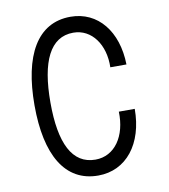

<svg xmlns="http://www.w3.org/2000/svg" viewBox="-82 -786 764 867"><g transform="rotate(-10 300.0 -352.0)"><path d="M299 -643C384 -643 440 -563 437 -460H511C508 -612 425 -716 299 -716C146 -716 70 -578 70 -350C70 -122 147 12 299 12C428 12 513 -96 513 -256H440C444 -144 388 -61 299 -61C193 -61 143 -162 143 -350C143 -538 193 -643 299 -643Z"/></g></svg>

Font: Fliege Mono Light
Style: Regular
Weight: 300
Version: Version 0.020;Glyphs 3.3 (3306)